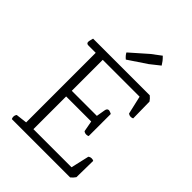

<svg xmlns="http://www.w3.org/2000/svg" viewBox="-243 -969 1083 1083"><g transform="rotate(45 298.0 -427.5)"><path d="M520 0H55Q51 -6 51 -16Q51 -27 58 -36L125 -44V-599H67Q51 -599 51 -613Q51 -620 56 -637L58 -645H510Q524 -634 534 -619L536 -487Q530 -483 520 -483Q509 -483 500 -490L475 -599H181V-352H381L390 -405Q393 -423 407 -423Q411 -423 423 -418L429 -415V-239Q423 -235 413 -235Q402 -235 393 -242L381 -307H181V-46H485L510 -155Q519 -162 530 -162Q540 -162 546 -158L544 -26Q534 -11 520 0ZM439 -811 381 -765 272 -692Q253 -708 246 -723L347 -812L404 -855Q417 -842 424 -833Q431 -824 439 -811Z"/></g></svg>

Font: Scope One
Style: Regular
Weight: 400
Designer: Dalton Maag Ltd
Foundry: Dalton Maag Ltd
Version: Version 1.002; ttfautohint (v1.4.1) -l 11 -r 50 -G 50 -x 14 